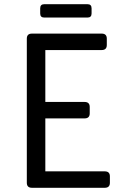

<svg xmlns="http://www.w3.org/2000/svg" viewBox="-20 -892 626 912"><path d="M190.4 -872.1H395.5Q415 -872.1 415 -852.5V-828.1Q415 -808.6 395.5 -808.6H190.4Q170.9 -808.6 170.9 -828.1V-852.5Q170.9 -872.1 190.4 -872.1ZM107.4 -708.5ZM477.5 0H131.8Q107.4 0 107.4 -23.9V-708.5Q107.4 -732.4 131.8 -732.4H462.9Q487.3 -732.4 487.3 -708.5V-678.2Q487.3 -654.3 462.9 -654.3H195.3V-407.7H381.8Q406.2 -407.7 406.2 -383.8V-353.5Q406.2 -329.6 381.8 -329.6H195.3V-78.1H477.5Q502 -78.1 502 -54.2V-23.9Q502 0 477.5 0Z"/></svg>

Font: Simply Mono
Style: Book
Weight: 400
Designer: Wojciech Kalinowski "wmk69" (wmk69@o2.pl)
Foundry: Wojciech Kalinowski "wmk69" (wmk69@o2.pl)
Version: Version 1.0.0